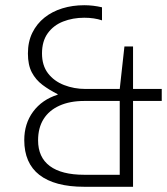

<svg xmlns="http://www.w3.org/2000/svg" viewBox="-20 -716 640 736"><path d="M303 0Q246 0 203 -11.5Q160 -23 131 -45.5Q102 -68 87.5 -101.5Q73 -135 73 -179Q73 -242 107 -288Q141 -334 201 -353V-355Q169 -371 143 -390.5Q117 -410 102 -438.5Q87 -467 87 -511Q87 -556 104 -590.5Q121 -625 150.5 -648.5Q180 -672 219 -684Q258 -696 303 -696Q337 -696 371 -688V-638Q341 -648 303 -648Q259 -648 222 -633.5Q185 -619 163 -588.5Q141 -558 141 -511Q141 -465 164 -435Q187 -405 225.5 -390Q264 -375 308 -375H439L457 -538H490V-375H600V-329H490V0ZM303 -46H439V-329H303Q248 -329 208 -311Q168 -293 147 -259.5Q126 -226 126 -178Q126 -113 171 -79.5Q216 -46 303 -46Z"/></svg>

Font: Chivo Mono Thin
Style: Regular
Weight: 250
Designer: Hector Gatti
Foundry: Omnibus-Type
Version: Version 1.008